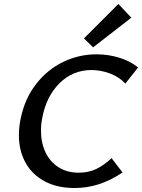

<svg xmlns="http://www.w3.org/2000/svg" viewBox="-20 -938 714 965"><path d="M75 -258Q75 -303 85 -347Q106 -445 162.5 -517Q219 -589 298 -627Q377 -665 465 -665Q524 -665 579.5 -648Q635 -631 674 -599L610 -518Q578 -552 532 -569Q486 -586 440 -586Q346 -586 279.5 -520Q213 -454 193 -348Q186 -316 186 -281Q186 -221 208.5 -173Q231 -125 274 -97.5Q317 -70 376 -70Q425 -70 463.5 -88.5Q502 -107 541 -143L596 -71Q534 -30 475 -11.5Q416 7 355 7Q267 7 204 -27Q141 -61 108 -121Q75 -181 75 -258ZM402 -745 575 -918 640 -849 448 -700Z"/></svg>

Font: Ysabeau Semibold
Style: Italic
Weight: 600
Italic angle: -12°
Designer: Christian Thalmann (Catharsis Fonts)
Version: Version 0.003